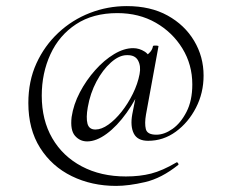

<svg xmlns="http://www.w3.org/2000/svg" viewBox="-20 -513 759 630"><path d="M361 97Q281 97 215.5 65Q150 33 111.5 -28Q73 -89 73 -175Q73 -247 99.5 -305Q126 -363 171.5 -405.5Q217 -448 275 -470.5Q333 -493 396 -493Q474 -493 530 -462Q586 -431 617 -379Q648 -327 648 -265Q648 -208 623 -159.5Q598 -111 557 -81Q516 -51 466 -51Q431 -51 419 -75Q407 -99 414 -138L432 -229L450 -242Q427 -187 395.5 -143Q364 -99 330 -74Q296 -49 266 -49Q242 -49 226 -67.5Q210 -86 215 -129Q221 -170 242 -210Q263 -250 292.5 -283Q322 -316 354.5 -335.5Q387 -355 417 -355Q437 -355 455 -343.5Q473 -332 476 -306L446 -325Q456 -327 468 -337.5Q480 -348 482 -362Q484 -364 492.5 -363.5Q501 -363 500 -361L459 -137Q454 -108 458.5 -89.5Q463 -71 493 -71Q519 -71 546 -90Q573 -109 592 -146Q611 -183 611 -236Q611 -301 578.5 -354Q546 -407 491 -438.5Q436 -470 365 -470Q285 -470 229.5 -433.5Q174 -397 145.5 -335Q117 -273 117 -199Q117 -119 151.5 -59.5Q186 0 248.5 33Q311 66 393 66Q439 66 476 56.5Q513 47 559 20Q561 18 564 22Q567 26 565 28Q510 72 456 84.5Q402 97 361 97ZM293 -88Q313 -88 335.5 -104Q358 -120 379 -146.5Q400 -173 416 -205.5Q432 -238 438 -270Q443 -296 433 -314.5Q423 -333 396 -332Q371 -332 344 -308Q317 -284 296.5 -245.5Q276 -207 268 -161Q262 -127 267 -107.5Q272 -88 293 -88Z"/></svg>

Font: Cormorant
Style: Italic
Weight: 400
Italic angle: -10°
Designer: Christian Thalmann (Catharsis Fonts)
Foundry: Catharsis Fonts
Version: Version 4.000